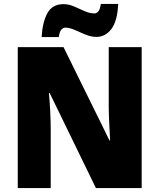

<svg xmlns="http://www.w3.org/2000/svg" viewBox="-20 -953 809 973"><path d="M698 0H466L232 -481H228Q232 -438 234.5 -387.5Q237 -337 237 -300V0H70V-714H302L535 -241H538Q536 -283 533.5 -331Q531 -379 531 -414V-714H698ZM191 -765Q195 -840 220 -886Q245 -932 302 -932Q328 -932 355 -920.5Q382 -909 408 -897Q434 -885 459 -885Q469 -885 478 -895Q487 -905 491 -933H579Q575 -846 544.5 -806Q514 -766 469 -766Q441 -766 412.5 -778Q384 -790 358 -801.5Q332 -813 310 -813Q302 -813 292 -804Q282 -795 278 -765Z"/></svg>

Font: Noto Sans Gurmukhi UI SemiCondensed Black
Style: Regular
Weight: 900
Width: 4
Designer: Jelle Bosma - Monotype Design Team
Foundry: Monotype Imaging Inc.
Version: Version 2.004; ttfautohint (v1.8.4.7-5d5b)